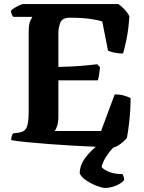

<svg xmlns="http://www.w3.org/2000/svg" viewBox="-20 -724 710 944"><path d="M539 0Q510 0 458.5 -2Q407 -4 346 -7.5Q285 -11 224 -15.5Q163 -20 113 -25Q63 -30 35 -35Q35 -46 38 -55Q41 -64 44 -68L73 -72Q102 -76 111.5 -98.5Q121 -121 121 -176V-560Q121 -606 129 -622Q137 -638 139 -641H46Q43 -643 38.5 -651.5Q34 -660 34 -671Q39 -678 51.5 -685.5Q64 -693 76.5 -698.5Q89 -704 95 -704H562Q576 -695 592 -678Q608 -661 616 -644Q612 -579 602 -531Q592 -483 585 -461Q562 -461 541 -465.5Q520 -470 511 -475L483 -618Q469 -624 427.5 -630.5Q386 -637 323 -637Q287 -637 277 -613.5Q267 -590 267 -560V-395Q325 -396 370 -399.5Q415 -403 458 -408L472 -394Q470 -374 467 -355.5Q464 -337 461 -329H267V-149Q267 -123 261 -105Q255 -87 249 -80H477L544 -260Q570 -260 591.5 -253.5Q613 -247 622 -242Q622 -184 616 -130Q610 -76 604 -46Q598 -38 585.5 -27Q573 -16 560 -8Q547 0 539 0ZM496 200Q482 200 456 190Q430 180 405.5 164Q381 148 372 129Q372 88 400.5 50.5Q429 13 466 -14L560 -17Q535 1 517 24.5Q499 48 489.5 68.5Q480 89 480 98Q494 113 520 122.5Q546 132 582 132Q590 144 590 162Q576 178 549.5 189Q523 200 496 200Z"/></svg>

Font: Texturina 72pt ExtraBold
Style: Regular
Weight: 800
Designer: Guillermo Torres Carreño
Foundry: Omnibus-Type
Version: Version 1.002; ttfautohint (v1.8.3)